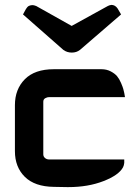

<svg xmlns="http://www.w3.org/2000/svg" viewBox="-20 -765 545 785"><path d="M239 -561 74 -706 86 -728Q92 -737 95 -739Q103 -744 113 -744Q119 -744 126 -741H127L273 -659L420 -740Q428 -744 431 -744Q433 -745 435 -745Q451 -745 461 -730L475 -706L307 -561Q293 -550 273.5 -550Q254 -550 239 -561ZM395 -482Q416 -482 433 -473Q450 -464 459 -453Q468 -442 475 -425.5Q482 -409 484 -401.5Q486 -394 488 -385L491 -368H181Q173 -368 165 -363.5Q157 -359 157 -349V-134Q157 -125 164 -119Q171 -113 181 -113H488V-99Q487 -89 483 -81Q466 -49 403 -24.5Q340 0 259 0Q257 0 255 0L200 -1Q122 -2 81.5 -42Q41 -82 41 -147V-335Q41 -400 81.5 -441Q122 -482 200 -482Z"/></svg>

Font: FifthLeg
Style: Bold
Weight: 700
Designer: Jakub Steiner
Version: Version 1.0